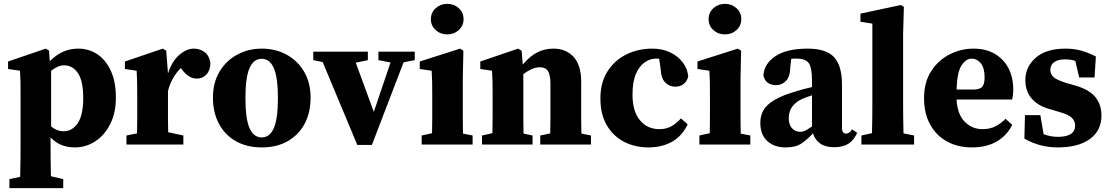

<svg xmlns="http://www.w3.org/2000/svg" viewBox="-20 -752 5775 999"><path d="M29 227V180L85 168Q86 121 86.5 80.5Q87 40 87 3V-268Q87 -309 86.5 -331.5Q86 -354 84 -384L22 -393V-432L218 -499L235 -489L239 -433Q302 -499 387 -499Q442 -499 486 -470Q530 -441 556.5 -384Q583 -327 583 -244Q583 -164 553 -105.5Q523 -47 474.5 -16Q426 15 369 15Q292 15 243 -37V2Q243 39 243.5 79Q244 119 245 165L309 180V227ZM314 -412Q295 -412 278.5 -404Q262 -396 246 -384V-94Q276 -69 311 -69Q356 -69 384.5 -111Q413 -153 413 -242Q413 -331 385.5 -371.5Q358 -412 314 -412Z M638 0V-47L693 -58Q694 -95 694 -137Q694 -179 694 -210V-269Q694 -297 693.5 -315Q693 -333 692.5 -348.5Q692 -364 691 -384L630 -393V-432L827 -499L845 -488L854 -370Q875 -434 913 -466.5Q951 -499 988 -499Q1021 -499 1045 -480.5Q1069 -462 1075 -425Q1074 -386 1054 -364.5Q1034 -343 1004 -343Q962 -343 927 -390L921 -398Q899 -377 880.5 -345Q862 -313 854 -278V-210Q854 -179 854 -139Q854 -99 855 -64L934 -47V0Z M1342 15Q1264 15 1207 -17.5Q1150 -50 1119 -108.5Q1088 -167 1088 -244Q1088 -321 1121.5 -378Q1155 -435 1213 -467Q1271 -499 1342 -499Q1413 -499 1470.5 -468Q1528 -437 1562 -379.5Q1596 -322 1596 -244Q1596 -166 1565 -108Q1534 -50 1477 -17.5Q1420 15 1342 15ZM1342 -37Q1384 -37 1405 -86Q1426 -135 1426 -241Q1426 -348 1405 -397Q1384 -446 1342 -446Q1299 -446 1278 -397Q1257 -348 1257 -241Q1257 -135 1278 -86Q1299 -37 1342 -37Z M1949 -439V-483H2138V-439L2080 -428L1915 2H1839L1659 -429L1610 -439V-483H1894V-439L1831 -426L1925 -170L2012 -427Z M2174 0V-47L2228 -59Q2229 -95 2229 -137Q2229 -179 2229 -210V-258Q2229 -299 2228.5 -326.5Q2228 -354 2226 -384L2164 -393V-432L2374 -499L2391 -488L2388 -343V-210Q2388 -179 2388 -136.5Q2388 -94 2389 -57L2439 -47V0ZM2307 -573Q2272 -573 2247 -595.5Q2222 -618 2222 -652Q2222 -687 2247 -709.5Q2272 -732 2307 -732Q2342 -732 2367 -709.5Q2392 -687 2392 -652Q2392 -618 2367 -595.5Q2342 -573 2307 -573Z M2488 0V-47L2542 -59Q2543 -95 2543 -137Q2543 -179 2543 -210V-268Q2543 -309 2542.5 -331.5Q2542 -354 2540 -384L2479 -393V-432L2676 -499L2694 -488L2700 -416Q2739 -462 2777.5 -480.5Q2816 -499 2860 -499Q2925 -499 2964.5 -456Q3004 -413 3004 -327V-210Q3004 -177 3004 -135.5Q3004 -94 3005 -57L3055 -47V0H2791V-47L2843 -58Q2844 -95 2844 -136.5Q2844 -178 2844 -210V-315Q2844 -363 2831 -382.5Q2818 -402 2789 -402Q2750 -402 2703 -366V-210Q2703 -179 2703 -136.5Q2703 -94 2704 -57L2751 -47V0Z M3353 15Q3285 15 3228.5 -13.5Q3172 -42 3138 -99Q3104 -156 3104 -240Q3104 -322 3140.5 -380Q3177 -438 3238.5 -468.5Q3300 -499 3374 -499Q3427 -499 3468 -479Q3509 -459 3533.5 -426Q3558 -393 3561 -353Q3545 -301 3493 -301Q3464 -301 3442 -322Q3420 -343 3417 -396L3410 -446Q3406 -447 3401 -447Q3396 -447 3391 -447Q3363 -447 3335 -428Q3307 -409 3289 -368Q3271 -327 3271 -259Q3271 -173 3309.5 -126.5Q3348 -80 3411 -80Q3447 -80 3474 -95.5Q3501 -111 3523 -136L3558 -105Q3529 -44 3476.5 -14.5Q3424 15 3353 15Z M3619 0V-47L3673 -59Q3674 -95 3674 -137Q3674 -179 3674 -210V-258Q3674 -299 3673.5 -326.5Q3673 -354 3671 -384L3609 -393V-432L3819 -499L3836 -488L3833 -343V-210Q3833 -179 3833 -136.5Q3833 -94 3834 -57L3884 -47V0ZM3752 -573Q3717 -573 3692 -595.5Q3667 -618 3667 -652Q3667 -687 3692 -709.5Q3717 -732 3752 -732Q3787 -732 3812 -709.5Q3837 -687 3837 -652Q3837 -618 3812 -595.5Q3787 -573 3752 -573Z M4320 14Q4233 14 4210 -58Q4178 -24 4148.5 -4.5Q4119 15 4067 15Q4009 15 3972.5 -18Q3936 -51 3936 -113Q3936 -149 3952 -178Q3968 -207 4010 -232Q4052 -257 4129 -279Q4144 -284 4164 -289Q4184 -294 4205 -299V-332Q4205 -399 4188.5 -423Q4172 -447 4124 -447Q4117 -447 4111 -447Q4105 -447 4097 -446L4092 -402Q4091 -353 4069.5 -331Q4048 -309 4019 -309Q3964 -309 3952 -359Q3956 -421 4015 -460Q4074 -499 4182 -499Q4278 -499 4319.5 -455Q4361 -411 4361 -310V-86Q4361 -57 4383 -57Q4391 -57 4398 -61.5Q4405 -66 4413 -79L4440 -61Q4422 -21 4393.5 -3.5Q4365 14 4320 14ZM4084 -139Q4084 -102 4101.5 -84Q4119 -66 4144 -66Q4155 -66 4167 -71Q4179 -76 4205 -94V-256Q4192 -252 4179.5 -247.5Q4167 -243 4158 -239Q4124 -225 4104 -199.5Q4084 -174 4084 -139Z M4462 0V-47L4517 -59Q4518 -97 4518.5 -135Q4519 -173 4519 -210V-629L4457 -639V-681L4667 -726L4683 -716L4679 -576V-210Q4679 -172 4679.5 -134Q4680 -96 4681 -58L4736 -47V0Z M5035 -447Q5007 -447 4983.5 -412.5Q4960 -378 4957 -286H5042Q5078 -286 5090.5 -300.5Q5103 -315 5103 -349Q5103 -399 5083 -423Q5063 -447 5035 -447ZM5037 15Q4964 15 4908 -15.5Q4852 -46 4820 -103.5Q4788 -161 4788 -241Q4788 -325 4825.5 -382.5Q4863 -440 4922 -469.5Q4981 -499 5045 -499Q5111 -499 5157.5 -471Q5204 -443 5228 -395.5Q5252 -348 5252 -287Q5252 -258 5246 -234H4957Q4962 -155 5000.5 -117.5Q5039 -80 5091 -80Q5132 -80 5161 -95.5Q5190 -111 5212 -134L5247 -102Q5216 -43 5163 -14Q5110 15 5037 15Z M5484 15Q5389 15 5310 -31L5313 -153H5393L5410 -54Q5428 -47 5446 -43.5Q5464 -40 5485 -40Q5528 -40 5551 -54.5Q5574 -69 5574 -99Q5574 -122 5557 -139Q5540 -156 5490 -170L5436 -186Q5378 -203 5346.5 -241Q5315 -279 5315 -335Q5315 -404 5369 -451.5Q5423 -499 5524 -499Q5568 -499 5605.5 -488.5Q5643 -478 5682 -458L5675 -349H5595L5575 -435Q5554 -443 5520 -443Q5486 -443 5465.5 -429Q5445 -415 5445 -387Q5445 -367 5461 -351.5Q5477 -336 5529 -320L5578 -306Q5649 -285 5680 -246Q5711 -207 5711 -151Q5711 -72 5650.5 -28.5Q5590 15 5484 15Z"/></svg>

Font: Source Serif Pro
Style: Bold
Weight: 700
Designer: Frank Grießhammer
Foundry: Adobe Systems Incorporated
Version: Version 3.001;hotconv 1.0.111;makeotfexe 2.5.65597